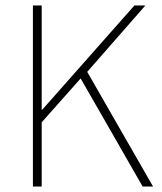

<svg xmlns="http://www.w3.org/2000/svg" viewBox="-20 -680 590 700"><path d="M100 0V-660H132V-280H134L470 -660H510L298 -418L538 0H500L274 -394L132 -234V0Z"/></svg>

Font: Source Sans 3 VF
Style: Regular
Weight: 200
Designer: Paul D. Hunt
Foundry: Adobe
Version: Version 3.046;hotconv 1.0.118;makeotfexe 2.5.65603